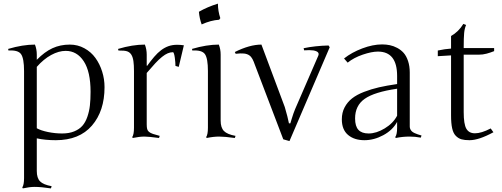

<svg xmlns="http://www.w3.org/2000/svg" viewBox="-20 -754 2773 1060"><path d="M183.1 189.9Q183.1 229 201.2 247.3Q219.2 265.6 265.1 273.9L261.2 286.1Q207 277.8 170.9 277.8Q143.1 277.8 106 286.1L103 280.8Q112.8 266.6 112.8 229V-361.8Q112.8 -431.2 96.4 -454.8Q80.1 -478.5 26.9 -475.1L24.9 -483.9Q105.5 -507.8 172.9 -507.8Q183.1 -482.4 183.1 -452.1V-423.8Q226.1 -467.8 269.5 -487.8Q313 -507.8 365.2 -507.8Q409.2 -507.8 446 -487.5Q482.9 -467.3 506.8 -434.1Q530.8 -400.9 543.9 -359.1Q557.1 -317.4 557.1 -272.9Q557.1 -141.1 487.5 -60.5Q418 20 288.1 20Q229 20 183.1 9.8ZM183.1 -384.8V-45.9Q206.1 -33.2 245.1 -25.1Q284.2 -17.1 323.2 -17.1Q361.3 -17.1 389.4 -28.6Q417.5 -40 434.6 -59.3Q451.7 -78.6 462.2 -108.9Q472.7 -139.2 476.3 -171.6Q480 -204.1 480 -247.1Q480 -358.4 442.4 -415.8Q404.8 -473.1 342.8 -473.1Q304.2 -473.1 262.5 -450.4Q220.7 -427.7 183.1 -384.8Z M719.7 -361.8Q719.7 -394.5 716.6 -416.5Q713.4 -438.5 705.3 -451.7Q697.3 -464.8 683.1 -470.2Q668.9 -475.6 633.8 -475.1L631.8 -483.9Q711.4 -507.8 779.8 -507.8Q790 -481.9 790 -452.1V-392.1L792 -390.1Q812.5 -418.5 831.3 -440.4Q850.1 -462.4 869.6 -477.1Q889.2 -491.7 910.6 -499.3Q932.1 -506.8 958.5 -506.8Q975.1 -506.8 995.1 -503.9L966.8 -384.8L948.7 -390.1Q948.7 -397.5 947.8 -410.2Q946.8 -422.9 945.1 -435.3Q943.4 -447.8 940.7 -456.8Q938 -465.8 934.6 -465.8Q920.4 -465.8 906 -459.7Q891.6 -453.6 874.5 -439.9Q857.4 -426.3 836.9 -404.3Q816.4 -382.3 790 -351.1V-66.9Q790 -51.3 792.5 -41.7Q794.9 -32.2 802.7 -25.9Q810.5 -19.5 824.7 -14.6Q838.9 -9.8 861.8 -3.9L857.9 7.8Q829.6 3.9 809.8 2Q790 0 777.8 0Q750 0 712.9 7.8L710 2.9Q719.7 -11.2 719.7 -48.8Z M1127.9 -361.8Q1127.9 -431.2 1111.6 -454.8Q1095.2 -478.5 1042 -475.1L1040 -483.9Q1120.6 -507.8 1188 -507.8Q1198.2 -482.4 1198.2 -452.1V-87.9Q1198.2 -49.3 1216.3 -30.8Q1234.4 -12.2 1280.3 -3.9L1276.4 7.8Q1220.2 0 1189.7 0Q1159.2 0 1121.1 7.8L1118.2 2.9Q1127.9 -11.2 1127.9 -48.8ZM1078.1 -689Q1124.5 -715.8 1183.1 -733.9Q1183.1 -693.4 1196.3 -653.8L1189.9 -645Q1143.6 -642.1 1093.3 -619.1Q1081.1 -652.8 1078.1 -689Z M1578.1 24.9 1543.9 15.1 1387.2 -396Q1380.9 -414.6 1374 -427.7Q1367.2 -440.9 1356 -448.7Q1344.7 -456.5 1326.9 -458.5Q1309.1 -460.4 1281.2 -457L1276.4 -466.8Q1358.4 -507.8 1423.3 -507.8L1552.2 -163.1Q1568.8 -106.9 1575.2 -73.2H1583Q1585 -79.6 1590.3 -97.4Q1595.7 -115.2 1600.1 -127.7Q1604.5 -140.1 1609.4 -151.9L1737.3 -446.8Q1746.6 -469.2 1710 -475.6Q1689.9 -478.5 1659.2 -476.1L1656.2 -487.8Q1718.3 -501 1793.9 -502.9L1800.3 -493.2Z M2242.2 -55.2Q2242.2 -46.9 2245.8 -39.8Q2249.5 -32.7 2254.6 -28.1Q2259.8 -23.4 2269.5 -19Q2279.3 -14.6 2286.6 -12.2Q2293.9 -9.8 2307.1 -5.9L2303.2 5.9Q2272 0 2241.2 0Q2202.6 0 2165 7.8L2162.1 2.9Q2172.4 -11.2 2172.4 -48.8V-81.1Q2147.9 -35.6 2096.4 -7.8Q2044.9 20 1992.2 20Q1936 20 1901.6 -9Q1867.2 -38.1 1867.2 -95.2Q1867.2 -132.3 1882.6 -161.4Q1897.9 -190.4 1923.6 -210.7Q1949.2 -231 1989.5 -246.6Q2029.8 -262.2 2072.5 -272Q2115.2 -281.7 2172.4 -290V-335Q2172.4 -469.2 2066.4 -469.2Q2032.2 -469.2 1982.7 -452.4Q1933.1 -435.5 1899.4 -408.2L1879.4 -431.2Q1921.9 -464.8 1980.2 -486.8Q2038.6 -508.8 2089.4 -508.8Q2111.8 -508.8 2132.1 -504.6Q2152.3 -500.5 2173.1 -489.5Q2193.8 -478.5 2208.7 -461.7Q2223.6 -444.8 2232.9 -416.7Q2242.2 -388.7 2242.2 -353ZM2015.1 -17.1Q2057.6 -17.1 2104 -45.2Q2150.4 -73.2 2172.4 -115.2V-264.2Q2047.4 -246.1 1993.9 -208.7Q1940.4 -171.4 1940.4 -100.1Q1940.4 -56.6 1959 -36.9Q1977.5 -17.1 2015.1 -17.1Z M2540 -134.8Q2540 -68.4 2554.7 -43.2Q2569.3 -18.1 2602.1 -18.1Q2637.7 -18.1 2689 -44.9L2704.1 -23.9Q2623.5 20 2572.3 20Q2544.9 20 2527.8 15.1Q2510.7 10.3 2496.6 -3.9Q2482.4 -18.1 2476.3 -45.7Q2470.2 -73.2 2470.2 -117.2V-448.2L2397 -443.8V-475.1Q2435.5 -483.4 2470.2 -485.8V-555.2Q2511.7 -578.6 2538.1 -622.1L2553.2 -616.2Q2544.9 -596.7 2542.5 -572Q2540 -547.4 2540 -488.8H2708V-471.7Q2687.5 -463.4 2666.5 -457.8Q2645.5 -452.1 2623 -452.1H2540Z"/></svg>

Font: Junge
Style: Regular
Weight: 400
Designer: Alexei Vanyashin
Foundry: Cyreal (www.cyreal.org)
Version: Version 1.002